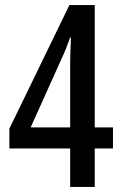

<svg xmlns="http://www.w3.org/2000/svg" viewBox="-20 -789 481 758"><path d="M257 -51V-203H17V-281L254 -769H354V-286H426V-203H354V-51ZM101 -286H257V-528Q257 -544 257.5 -567.5Q258 -591 259 -612Q260 -633 260 -641H257Q249 -618 240.5 -597Q232 -576 223 -557Z"/></svg>

Font: Noto Sans Tamil UI ExtraCondensed Medium
Style: Regular
Weight: 500
Width: 2
Designer: Jelle Bosma - Monotype Design Team
Foundry: Monotype Imaging Inc.
Version: Version 2.004; ttfautohint (v1.8.4.7-5d5b)